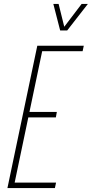

<svg xmlns="http://www.w3.org/2000/svg" viewBox="-20 -963 470 983"><path d="M18 0 171 -729H409L403 -701H196L55 -28H267L261 0ZM119 -362 124 -390H271L266 -362ZM288 -807 253 -943H280L309 -826L398 -943H430L324 -807Z"/></svg>

Font: Hubot Sans Condensed ExtraLight
Style: Italic
Weight: 200
Width: 3
Italic angle: -12.0243°
Designer: Deni Anggara
Foundry: GitHub, Inc., Subsidiary of Microsoft Corporation
Version: Version 2.000